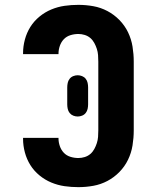

<svg xmlns="http://www.w3.org/2000/svg" viewBox="-20 -763 640 791"><path d="M303 8Q274 8 246 4Q218 0 191.5 -11Q165 -22 142.5 -40.5Q120 -59 105 -83Q90 -107 82.5 -135Q75 -163 75 -191V-195H221V-193Q221 -177 226.5 -161Q232 -145 243 -133.5Q254 -122 270 -117Q286 -112 303 -112Q316 -112 329 -116Q342 -120 352 -128.5Q362 -137 368.5 -149Q375 -161 379 -173.5Q383 -186 384 -199Q385 -212 385 -226V-509Q385 -523 384 -536Q383 -549 379 -561.5Q375 -574 368.5 -586Q362 -598 352 -606.5Q342 -615 329 -619Q316 -623 303 -623Q286 -623 270 -618Q254 -613 243 -601.5Q232 -590 226.5 -574Q221 -558 221 -542V-540H75V-544Q75 -572 82.5 -600Q90 -628 105 -652Q120 -676 142.5 -694.5Q165 -713 191.5 -724Q218 -735 246 -739Q274 -743 303 -743Q334 -743 364.5 -737.5Q395 -732 422.5 -717.5Q450 -703 472 -680.5Q494 -658 507.5 -630Q521 -602 526 -571Q531 -540 531 -509V-226Q531 -195 526 -164Q521 -133 507.5 -105Q494 -77 472 -54.5Q450 -32 422.5 -17.5Q395 -3 364.5 2.5Q334 8 303 8ZM300 -283Q291 -283 282 -286.5Q273 -290 267 -297.5Q261 -305 259 -314.5Q257 -324 257 -333V-403Q257 -412 259 -421.5Q261 -431 267 -438.5Q273 -446 282 -449.5Q291 -453 300 -453Q309 -453 318 -449.5Q327 -446 333 -438.5Q339 -431 341 -421.5Q343 -412 343 -403V-333Q343 -324 341 -314.5Q339 -305 333 -297.5Q327 -290 318 -286.5Q309 -283 300 -283Z"/></svg>

Font: Iosevka Heavy Extended
Style: Regular
Weight: 900
Width: 7
Monospace: yes
Designer: Belleve Invis
Foundry: Belleve Invis
Version: Version 32.5.0; ttfautohint (v1.8.4)